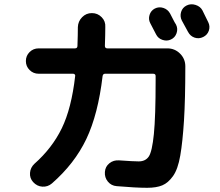

<svg xmlns="http://www.w3.org/2000/svg" viewBox="-20 -852 1040 909"><path d="M712.9 -811.5Q732.4 -821.3 753.4 -814.5Q774.4 -807.6 785.2 -788.1Q790 -779.3 798.8 -761.7Q807.6 -744.1 813.5 -735.4Q823.2 -715.8 815.9 -694.8Q808.6 -673.8 789.1 -665Q770.5 -656.2 749.5 -663.1Q728.5 -669.9 718.8 -689.5Q713.9 -698.2 705.1 -715.8Q696.3 -733.4 691.4 -742.2Q681.6 -760.7 688 -781.2Q694.3 -801.8 712.9 -811.5ZM938.5 -802.7Q943.4 -793 952.6 -773.9Q961.9 -754.9 965.8 -747.1Q975.6 -727.5 968.8 -707Q961.9 -686.5 941.9 -676.8Q921.9 -667 901.4 -673.8Q880.9 -680.7 870.1 -701.2Q861.3 -718.8 840.8 -754.9Q831.1 -774.4 837.4 -795.4Q843.8 -816.4 863.8 -826.2Q883.8 -835.9 906.2 -828.6Q928.7 -821.3 938.5 -802.7ZM163.1 -502.9Q137.7 -502.9 120.1 -520.5Q102.5 -538.1 102.5 -563Q102.5 -587.9 120.1 -605.5Q137.7 -623 163.1 -623H335Q346.7 -623 346.7 -634.8Q348.6 -690.4 348.6 -723.6Q349.6 -751 368.7 -770.5Q387.7 -790 415 -790Q442.4 -790 461.4 -770.5Q480.5 -751 478.5 -723.6Q478.5 -690.4 476.6 -634.8Q476.6 -623 488.3 -623H772.5Q807.6 -623 832.5 -598.1Q857.4 -573.2 857.4 -538.1V-537.1Q857.4 -382.8 851.1 -281.7Q844.7 -180.7 833.5 -115.7Q822.3 -50.8 799.3 -18.6Q776.4 13.7 748.5 25.4Q720.7 37.1 676.8 37.1Q622.1 37.1 532.2 29.3Q506.8 27.3 490.7 7.8Q474.6 -11.7 476.6 -38.1Q478.5 -63.5 498 -79.1Q517.6 -94.7 543.9 -92.8Q612.3 -87.9 636.7 -87.9Q668.9 -87.9 684.6 -111.3Q700.2 -134.8 708.5 -217.3Q716.8 -299.8 716.8 -471.7V-492.2Q716.8 -502.9 705.1 -502.9H477.5Q467.8 -502.9 465.8 -492.2Q444.3 -310.5 388.7 -193.8Q333 -77.1 225.6 16.6Q206.1 33.2 180.7 31.7Q155.3 30.3 136.7 9.8Q120.1 -8.8 122.1 -33.7Q124 -58.6 142.6 -76.2Q226.6 -150.4 272.5 -244.6Q318.4 -338.9 335.9 -492.2Q336.9 -496.1 334 -499.5Q331.1 -502.9 326.2 -502.9Z"/></svg>

Font: Rounded-X Mgen+ 1m bold
Style: Bold
Weight: 700
Designer: [Source Han Sans]
Ryoko NISHIZUKA  (kana & ideographs); Paul D. Hunt (Latin, Greek & Cyrillic); Wenlong ZHANG  (bopomofo
Version: Version 1.059.20150602